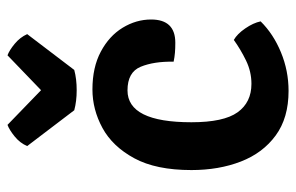

<svg xmlns="http://www.w3.org/2000/svg" viewBox="-159 -617 790 512"><g transform="rotate(-90 236.0 -361.0)"><path d="M327.5 -293Q328.5 -345.5 314 -380.8Q299.5 -416 251 -416Q166 -416 166 -245.5Q166 -159.5 192.5 -122.5Q219 -85.5 268.5 -85.5Q301 -85.5 330.8 -100Q360.5 -114.5 385.5 -132.5Q401.5 -123.5 416.2 -102Q431 -80.5 435 -61Q401.5 -27 352.5 -6.8Q303.5 13.5 249.5 13.5Q177.5 13.5 130.8 -20.8Q84 -55 61.2 -113.8Q38.5 -172.5 38.5 -245.5Q38.5 -340 70 -398Q101.5 -456 150.8 -482.8Q200 -509.5 253.5 -509.5Q312.5 -509.5 354.2 -487.2Q396 -465 418 -429Q440 -393 440 -353Q440 -288.5 378 -288.5Q363 -288.5 351.2 -289.5Q339.5 -290.5 327.5 -293ZM198 -558 102.5 -683.5Q110.5 -702.5 128 -716.8Q145.5 -731 159 -736L251.5 -646.5L344.5 -736Q358 -731 375.2 -716.8Q392.5 -702.5 401 -683.5L305.5 -558Q281.5 -551.5 251.5 -551.5Q222 -551.5 198 -558Z"/></g></svg>

Font: Signika Negative SemiBold
Style: Regular
Weight: 600
Designer: Anna Giedryś
Foundry: Anna Giedryś
Version: Version 2.000; ttfautohint (v1.8.3) -l 8 -r 50 -G 200 -x 9 -